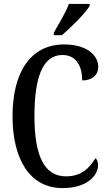

<svg xmlns="http://www.w3.org/2000/svg" viewBox="-20 -951 553 981"><path d="M255 -784V-771H296C346 -813 418 -886 438 -921V-931H332C316 -886 282 -833 255 -784ZM300 10C432 10 481 -60 481 -107C481 -122 476 -137 468 -143C438 -95 399 -50 317 -50C203 -50 156 -161 156 -358C156 -551 196 -670 299 -670C375 -670 400 -605 400 -540C451 -540 482 -568 482 -609C482 -671 420 -724 308 -724C134 -724 44 -578 44 -358C44 -137 132 10 300 10Z"/></svg>

Font: Noto Serif Bengali ExtraCondensed Medium
Style: Regular
Weight: 500
Width: 2
Designer: Juan Bruce, Universal Thirst, Indian Type Foundry and the Monotype Design Team.
Foundry: Monotype Imaging Inc.
Version: Version 2.003